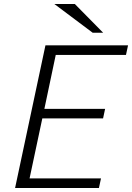

<svg xmlns="http://www.w3.org/2000/svg" viewBox="-20 -937 658 957"><path d="M493.7 -346.7H190.9L127.4 -47.9H483.4L473.1 0H55.2L206.5 -710.9H618.2L607.9 -663.1H257.8L201.2 -394.5H503.9ZM494.1 -773.9H441.9L251 -917H353Z"/></svg>

Font: Ufes Sans Light
Style: Italic
Weight: 200
Designer: Ricardo Esteves & Thais Bronze
Foundry: ProDesignUfes - Ricardo Esteves, Thais Bronze
Version: Version 2.0